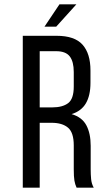

<svg xmlns="http://www.w3.org/2000/svg" viewBox="-20 -865 506 885"><path d="M332 -845 239 -742H185L254 -845ZM241 -700Q324 -700 360.5 -659Q397 -618 397 -540V-483Q397 -425 376 -389Q355 -353 310 -339Q358 -325 378 -287.5Q398 -250 398 -193V-84Q398 -61 400 -39.5Q402 -18 412 0H333Q326 -15 323 -32.5Q320 -50 320 -85V-195Q320 -254 293.5 -276.5Q267 -299 218 -299H163V0H85V-700ZM221 -370Q268 -370 294 -389.5Q320 -409 320 -466V-533Q320 -581 301.5 -605Q283 -629 239 -629H163V-370Z"/></svg>

Font: Bebas Neue Regular
Style: Regular
Weight: 400
Designer: Ryoichi Tsunekawa & LGV (GE)
Foundry: Free Software Foundation, Inc.
Version: Version 1.003 August 13, 2016